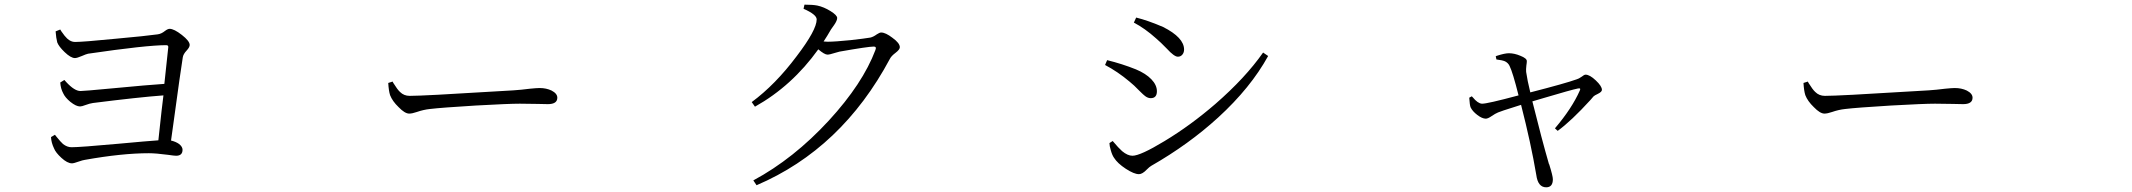

<svg xmlns="http://www.w3.org/2000/svg" viewBox="-20 -756 9040 814"><path d="M285.2 -63.5Q265.6 -63.5 240.2 -86.9Q215.8 -109.4 209 -127Q197.3 -151.4 196.3 -174.8L212.9 -184.6Q215.8 -181.6 220.7 -174.8Q237.3 -154.3 247.1 -145.5Q264.6 -131.8 283.2 -131.8Q319.3 -131.8 481.4 -146.5Q607.4 -158.2 651.4 -161.1Q655.3 -196.3 665 -286.1Q669.9 -330.1 672.9 -351.6Q567.4 -343.8 374 -319.3Q360.4 -317.4 341.8 -310.5Q327.1 -304.7 319.3 -304.7Q302.7 -304.7 278.3 -324.2Q255.9 -342.8 248 -360.4Q237.3 -379.9 235.4 -406.2L252.9 -417Q255.9 -414.1 260.7 -408.2Q295.9 -370.1 321.3 -370.1Q335.9 -370.1 450.2 -380.9Q614.3 -396.5 676.8 -400.4L693.4 -555.7Q694.3 -564.5 684.6 -564.5Q600.6 -564.5 353.5 -528.3Q344.7 -526.4 327.1 -518.6Q306.6 -509.8 297.9 -509.8Q280.3 -509.8 253.9 -535.2Q229.5 -558.6 222.7 -576.2Q217.8 -594.7 215.8 -623L235.4 -630.9Q237.3 -627.9 240.2 -623Q254.9 -601.6 264.6 -592.8Q280.3 -578.1 297.9 -578.1Q332 -578.1 470.7 -591.8Q599.6 -603.5 648.4 -610.4Q664.1 -612.3 679.7 -625Q691.4 -633.8 699.2 -633.8Q717.8 -633.8 751 -607.9Q784.2 -582 784.2 -565.4Q784.2 -555.7 771.5 -542Q756.8 -526.4 754.9 -512.7Q745.1 -452.1 716.8 -244.1Q709 -185.5 705.1 -160.2Q725.6 -155.3 739.3 -145.5Q753.9 -133.8 753.9 -121.1Q753.9 -95.7 726.6 -95.7Q718.8 -95.7 692.4 -99.6Q640.6 -106.4 611.3 -106.4Q497.1 -106.4 338.9 -78.1Q331.1 -77.1 314.5 -71.3Q293 -63.5 285.2 -63.5Z M1714.8 -274.4Q1696.3 -274.4 1669.9 -301.8Q1643.6 -327.1 1633.8 -352.5Q1627.9 -371.1 1626 -404.3L1644.5 -410.2Q1645.5 -408.2 1647.5 -404.3Q1665 -376 1675.8 -366.2Q1692.4 -349.6 1716.8 -349.6Q1776.4 -349.6 2075.2 -368.2Q2146.5 -372.1 2157.2 -373Q2188.5 -375 2226.6 -379.9Q2255.9 -382.8 2267.6 -382.8Q2295.9 -382.8 2318.4 -372.1Q2342.8 -359.4 2342.8 -341.8Q2342.8 -314.5 2302.7 -314.5Q2289.1 -314.5 2259.8 -315.4Q2214.8 -316.4 2183.6 -316.4Q2136.7 -316.4 1997.1 -308.6Q1851.6 -299.8 1802.7 -293.9Q1775.4 -291 1747.1 -281.2Q1727.5 -274.4 1714.8 -274.4Z M3187.5 29.3 3173.8 8.8Q3344.7 -83 3494.1 -245.1Q3637.7 -401.4 3691.4 -543.9Q3697.3 -558.6 3684.6 -558.6Q3661.1 -558.6 3539.1 -537.1Q3533.2 -535.2 3521.5 -532.2Q3497.1 -524.4 3488.3 -524.4Q3475.6 -524.4 3449.2 -546.9Q3337.9 -391.6 3180.7 -303.7L3167 -323.2Q3267.6 -397.5 3357.4 -517.6Q3442.4 -628.9 3442.4 -673.8Q3442.4 -694.3 3386.7 -718.8L3390.6 -736.3Q3425.8 -736.3 3445.3 -732.4Q3472.7 -726.6 3501 -709Q3529.3 -691.4 3529.3 -679.7Q3529.3 -668.9 3516.6 -650.4Q3507.8 -638.7 3502.9 -630.9Q3487.3 -603.5 3471.7 -580.1Q3478.5 -579.1 3489.3 -579.1Q3519.5 -579.1 3586.9 -585.9Q3647.5 -592.8 3669.9 -596.7Q3682.6 -599.6 3697.3 -610.4Q3709 -618.2 3715.8 -618.2Q3734.4 -618.2 3763.7 -595.7Q3794.9 -573.2 3794.9 -555.7Q3794.9 -545.9 3776.9 -532.2Q3758.8 -518.6 3752.9 -506.8Q3548.8 -125 3187.5 29.3Z M4808.6 -17.6Q4788.1 -17.6 4752.9 -40.5Q4717.8 -63.5 4703.1 -86.9Q4695.3 -97.7 4689.5 -118.2Q4683.6 -137.7 4683.6 -149.4L4697.3 -158.2Q4722.7 -127.9 4737.3 -115.2Q4760.7 -95.7 4781.2 -95.7Q4814.5 -95.7 4916 -157.2Q5026.4 -223.6 5132.8 -315.4Q5259.8 -425.8 5335 -533.2L5356.4 -518.6Q5282.2 -383.8 5144.5 -257.8Q5019.5 -143.6 4860.4 -52.7Q4853.5 -48.8 4841.8 -37.1Q4823.2 -17.6 4808.6 -17.6ZM4858.4 -339.8Q4846.7 -339.8 4835 -348.6Q4828.1 -353.5 4811.5 -370.1Q4787.1 -395.5 4768.6 -410.2Q4718.8 -452.1 4665 -480.5L4673.8 -501Q4737.3 -485.4 4795.9 -461.9Q4837.9 -444.3 4861.3 -419.9Q4884.8 -395.5 4884.8 -369.1Q4884.8 -339.8 4858.4 -339.8ZM4973.6 -515.6Q4958 -515.6 4926.8 -549.8Q4900.4 -577.1 4881.8 -592.8Q4834 -635.7 4787.1 -660.2L4796.9 -681.6Q4847.7 -668.9 4911.1 -641.6Q5000 -596.7 5000 -545.9Q5000 -533.2 4992.7 -524.4Q4985.4 -515.6 4973.6 -515.6Z M6535.2 38.1Q6500 38.1 6493.2 -14.6Q6470.7 -147.5 6428.7 -311.5Q6403.3 -303.7 6355.5 -288.1Q6336.9 -281.2 6331.1 -279.3Q6319.3 -274.4 6303.7 -263.7Q6288.1 -252.9 6279.3 -252.9Q6263.7 -252.9 6243.2 -268.6Q6222.7 -284.2 6214.8 -300.8Q6210.9 -309.6 6209 -341.8L6219.7 -347.7Q6220.7 -346.7 6223.6 -343.8Q6245.1 -317.4 6262.7 -316.4Q6283.2 -315.4 6418 -351.6Q6393.6 -449.2 6379.9 -476.6Q6374 -489.3 6360.4 -496.1Q6348.6 -501 6324.2 -503.9L6321.3 -517.6Q6322.3 -517.6 6326.2 -519.5Q6359.4 -530.3 6377 -530.3Q6400.4 -530.3 6425.8 -519.5Q6453.1 -508.8 6453.1 -497.1Q6453.1 -490.2 6451.2 -478.5Q6449.2 -461.9 6450.2 -451.2Q6455.1 -416 6467.8 -364.3Q6616.2 -402.3 6665 -419.9Q6672.9 -421.9 6685.5 -430.7Q6696.3 -439.5 6702.1 -439.5Q6719.7 -439.5 6745.6 -415Q6771.5 -390.6 6771.5 -375Q6771.5 -366.2 6752.9 -357.4Q6740.2 -351.6 6735.8 -347.2Q6731.4 -342.8 6722.7 -332Q6641.6 -243.2 6584 -201.2L6572.3 -211.9Q6644.5 -296.9 6677.7 -372.1Q6683.6 -383.8 6669.9 -380.9Q6644.5 -376 6522.5 -339.8Q6491.2 -330.1 6476.6 -326.2Q6516.6 -165 6546.9 -60.5L6547.9 -59.6Q6563.5 -9.8 6563.5 3.9Q6563.5 38.1 6535.2 38.1Z M7714.8 -274.4Q7696.3 -274.4 7669.9 -301.8Q7643.6 -327.1 7633.8 -352.5Q7627.9 -371.1 7626 -404.3L7644.5 -410.2Q7645.5 -408.2 7647.5 -404.3Q7665 -376 7675.8 -366.2Q7692.4 -349.6 7716.8 -349.6Q7776.4 -349.6 8075.2 -368.2Q8146.5 -372.1 8157.2 -373Q8188.5 -375 8226.6 -379.9Q8255.9 -382.8 8267.6 -382.8Q8295.9 -382.8 8318.4 -372.1Q8342.8 -359.4 8342.8 -341.8Q8342.8 -314.5 8302.7 -314.5Q8289.1 -314.5 8259.8 -315.4Q8214.8 -316.4 8183.6 -316.4Q8136.7 -316.4 7997.1 -308.6Q7851.6 -299.8 7802.7 -293.9Q7775.4 -291 7747.1 -281.2Q7727.5 -274.4 7714.8 -274.4Z"/></svg>

Font: Bpmf GenRyu Min R
Style: R
Weight: 400
Foundry: But Ko
Version: Version 1.320